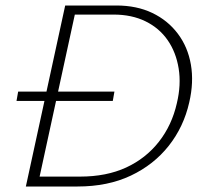

<svg xmlns="http://www.w3.org/2000/svg" viewBox="-20 -678 746 698"><path d="M74 0 217 -658H403Q477 -658 533.5 -631Q590 -604 626.5 -555.5Q663 -507 674 -443Q685 -379 668 -306Q648 -217 593.5 -148Q539 -79 455.5 -39.5Q372 0 262 0ZM40 -311 46 -345H396L390 -311ZM124 -36H271Q367 -36 438.5 -69Q510 -102 557.5 -162.5Q605 -223 623 -303Q639 -370 629.5 -429Q620 -488 589.5 -532Q559 -576 509 -600.5Q459 -625 393 -625H252Z"/></svg>

Font: Ysabeau Infant ExtraLight
Style: Italic
Weight: 250
Italic angle: -12°
Designer: Christian Thalmann (Catharsis Fonts)
Version: Version 2.001;gftools[0.9.30]; featfreeze: ss01,ss02,lnum